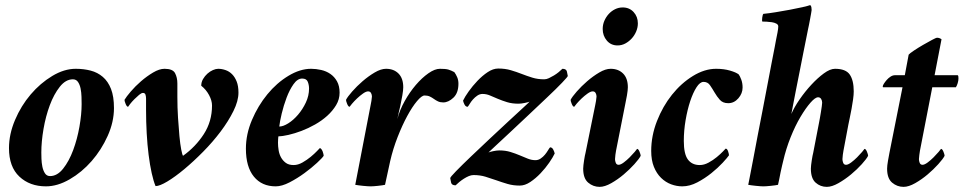

<svg xmlns="http://www.w3.org/2000/svg" viewBox="-20 -720 3754 748"><path d="M264 -411Q236 -411 213 -382Q190 -353 174 -310Q158 -267 149.5 -217.5Q141 -168 141 -126Q141 -117 141.5 -101.5Q142 -86 145 -71Q148 -56 155 -45Q162 -34 175 -34Q203 -34 226 -63Q249 -92 265 -135Q281 -178 289.5 -226.5Q298 -275 298 -314Q298 -326 297.5 -343Q297 -360 294 -375Q291 -390 284 -400.5Q277 -411 264 -411ZM275 -452Q306 -452 333 -445Q360 -438 380.5 -420.5Q401 -403 412.5 -373.5Q424 -344 424 -299Q424 -245 399.5 -190.5Q375 -136 337 -92.5Q299 -49 251.5 -21.5Q204 6 159 6Q96 6 55.5 -32Q15 -70 15 -143Q15 -197 38.5 -252.5Q62 -308 99.5 -352Q137 -396 183.5 -424Q230 -452 275 -452Z M693 -113Q742 -148 774 -197.5Q806 -247 806 -309Q806 -328 794.5 -349.5Q783 -371 764 -386Q764 -400 771 -412Q778 -424 788 -433Q798 -442 809.5 -447Q821 -452 830 -452Q844 -452 858.5 -447Q873 -442 884 -431Q895 -420 902 -402.5Q909 -385 909 -359Q909 -327 889.5 -287.5Q870 -248 839.5 -207.5Q809 -167 771.5 -129Q734 -91 698 -61Q662 -31 632 -13Q602 5 586 5Q578 -14 571 -45.5Q564 -77 559 -116.5Q554 -156 551.5 -201Q549 -246 549 -292V-336Q549 -343 547 -350.5Q545 -358 537 -358Q531 -358 522 -350.5Q513 -343 503.5 -333.5Q494 -324 487 -315Q480 -306 479 -304Q474 -304 469.5 -315Q465 -326 465 -331Q472 -343 489.5 -363.5Q507 -384 529.5 -403.5Q552 -423 576.5 -437.5Q601 -452 621 -452Q653 -452 662 -435Q671 -418 671 -395V-343Q671 -301 673.5 -261.5Q676 -222 679 -190Q682 -158 686 -137.5Q690 -117 693 -113Z M1068 -227Q1083 -227 1103 -239.5Q1123 -252 1141 -273Q1159 -294 1171.5 -320.5Q1184 -347 1184 -375Q1184 -389 1179 -401.5Q1174 -414 1157 -414Q1139 -414 1123.5 -392Q1108 -370 1096.5 -339.5Q1085 -309 1077.5 -277.5Q1070 -246 1068 -227ZM1192 -452Q1211 -452 1231 -447.5Q1251 -443 1267 -432Q1283 -421 1293 -403Q1303 -385 1303 -359Q1303 -333 1289.5 -310.5Q1276 -288 1255 -269Q1234 -250 1207.5 -235Q1181 -220 1154.5 -210Q1128 -200 1104 -194.5Q1080 -189 1065 -189Q1064 -187 1063.5 -177.5Q1063 -168 1063 -164Q1063 -150 1065.5 -134.5Q1068 -119 1075 -106.5Q1082 -94 1093.5 -85.5Q1105 -77 1124 -77Q1141 -77 1158.5 -87Q1176 -97 1190.5 -109Q1205 -121 1215 -131.5Q1225 -142 1226 -143Q1229 -143 1232 -139Q1235 -135 1237 -130Q1239 -125 1240 -120Q1241 -115 1241 -113Q1236 -105 1215 -85.5Q1194 -66 1166 -45.5Q1138 -25 1108 -9.5Q1078 6 1054 6Q1000 6 969 -32Q938 -70 938 -141Q938 -197 961.5 -252.5Q985 -308 1021.5 -352.5Q1058 -397 1103.5 -424.5Q1149 -452 1192 -452Z M1484 -452Q1514 -452 1532.5 -433.5Q1551 -415 1551 -380Q1551 -369 1547.5 -348.5Q1544 -328 1542 -320Q1541 -315 1539 -305Q1537 -295 1534 -284Q1531 -271 1528 -256Q1537 -291 1556.5 -326Q1576 -361 1600 -389Q1624 -417 1649 -434.5Q1674 -452 1694 -452Q1716 -452 1726.5 -449Q1737 -446 1750 -439Q1756 -431 1761 -419.5Q1766 -408 1766 -394Q1766 -358 1746.5 -339.5Q1727 -321 1707 -321Q1695 -321 1686.5 -325Q1678 -329 1670.5 -334.5Q1663 -340 1654.5 -344Q1646 -348 1634 -348Q1623 -348 1604.5 -326Q1586 -304 1566.5 -268Q1547 -232 1529 -186Q1511 -140 1500 -92L1480 0Q1476 1 1468.5 2Q1461 3 1452.5 4Q1444 5 1436 5.5Q1428 6 1424 6Q1420 6 1411.5 5.5Q1403 5 1394 4Q1385 3 1377 2Q1369 1 1364 0L1424 -311Q1425 -314 1427 -327Q1429 -340 1429 -344Q1429 -351 1425.5 -357.5Q1422 -364 1414 -364Q1406 -364 1394 -355.5Q1382 -347 1371 -336.5Q1360 -326 1351.5 -316Q1343 -306 1342 -304Q1337 -304 1332.5 -315Q1328 -326 1328 -331Q1334 -343 1352 -363.5Q1370 -384 1392.5 -403.5Q1415 -423 1439.5 -437.5Q1464 -452 1484 -452Z M1921 -453Q1948 -453 1970 -446.5Q1992 -440 2012.5 -432Q2033 -424 2054 -417.5Q2075 -411 2100 -411Q2109 -411 2118.5 -415.5Q2128 -420 2138 -426Q2148 -432 2156.5 -439Q2165 -446 2171 -452Q2186 -452 2188.5 -441.5Q2191 -431 2192 -424Q2192 -421 2169.5 -397.5Q2147 -374 2112.5 -341.5Q2078 -309 2038.5 -271.5Q1999 -234 1964.5 -202Q1930 -170 1907 -148.5Q1884 -127 1883 -126Q1887 -128 1901 -131Q1915 -134 1925 -134Q1949 -134 1968.5 -128Q1988 -122 2004.5 -115Q2021 -108 2036 -102Q2051 -96 2066 -96Q2077 -96 2086.5 -102.5Q2096 -109 2103 -117.5Q2110 -126 2115 -134.5Q2120 -143 2123 -146Q2131 -146 2135.5 -137Q2140 -128 2141 -122Q2134 -107 2119.5 -86Q2105 -65 2086 -45Q2067 -25 2046 -11Q2025 3 2005 3Q1979 3 1957 -3.5Q1935 -10 1914 -17.5Q1893 -25 1871.5 -31.5Q1850 -38 1825 -38Q1816 -38 1806.5 -34Q1797 -30 1787.5 -24Q1778 -18 1769.5 -11Q1761 -4 1755 2Q1740 2 1737.5 -8.5Q1735 -19 1734 -26Q1734 -30 1757 -53.5Q1780 -77 1814 -109.5Q1848 -142 1888 -179.5Q1928 -217 1962 -248.5Q1996 -280 2019.5 -301.5Q2043 -323 2043 -324Q2039 -322 2024.5 -319Q2010 -316 2000 -316Q1975 -316 1955.5 -322Q1936 -328 1919.5 -335Q1903 -342 1889 -348Q1875 -354 1860 -354Q1849 -354 1839.5 -347.5Q1830 -341 1822.5 -332.5Q1815 -324 1810 -315.5Q1805 -307 1802 -304Q1794 -304 1789.5 -313Q1785 -322 1784 -328Q1791 -343 1806 -364Q1821 -385 1840 -405Q1859 -425 1880 -439Q1901 -453 1921 -453Z M2406 -691Q2432 -691 2448.5 -673Q2465 -655 2465 -629Q2465 -613 2458.5 -597.5Q2452 -582 2441 -570Q2430 -558 2416 -550.5Q2402 -543 2386 -543Q2360 -543 2344 -562Q2328 -581 2328 -607Q2328 -624 2334.5 -639Q2341 -654 2351.5 -665.5Q2362 -677 2376 -684Q2390 -691 2406 -691ZM2299 -311Q2300 -314 2302 -327Q2304 -340 2304 -344Q2304 -351 2300.5 -357.5Q2297 -364 2289 -364Q2281 -364 2269 -355.5Q2257 -347 2246 -336.5Q2235 -326 2226.5 -316Q2218 -306 2217 -304Q2212 -304 2207.5 -315Q2203 -326 2203 -331Q2209 -343 2227 -363.5Q2245 -384 2267.5 -403.5Q2290 -423 2314.5 -437.5Q2339 -452 2359 -452Q2389 -452 2407.5 -433.5Q2426 -415 2426 -380Q2426 -369 2422.5 -348.5Q2419 -328 2417 -320L2380 -133Q2379 -130 2377.5 -117Q2376 -104 2376 -100Q2376 -93 2379 -85.5Q2382 -78 2390 -78Q2398 -78 2410 -87Q2422 -96 2433 -107Q2444 -118 2452.5 -128Q2461 -138 2462 -140Q2467 -140 2471.5 -129Q2476 -118 2476 -113Q2470 -101 2451.5 -80.5Q2433 -60 2410 -40.5Q2387 -21 2361.5 -6.5Q2336 8 2316 8Q2291 8 2271.5 -8.5Q2252 -25 2252 -63Q2252 -68 2253 -77Q2254 -86 2255.5 -95.5Q2257 -105 2258.5 -113Q2260 -121 2261 -124Z M2770 -452Q2800 -452 2824 -445Q2848 -438 2858 -430Q2863 -423 2868 -409.5Q2873 -396 2873 -379Q2873 -356 2856.5 -337Q2840 -318 2817 -318Q2796 -318 2784.5 -331Q2773 -344 2764 -359.5Q2755 -375 2746 -388Q2737 -401 2721 -401Q2707 -401 2693.5 -380Q2680 -359 2669 -326Q2658 -293 2651 -252Q2644 -211 2644 -171Q2644 -120 2660 -98.5Q2676 -77 2706 -77Q2723 -77 2740.5 -86.5Q2758 -96 2772.5 -108Q2787 -120 2796.5 -130Q2806 -140 2807 -141Q2813 -141 2816.5 -130.5Q2820 -120 2820 -115Q2814 -106 2795.5 -86Q2777 -66 2751.5 -45.5Q2726 -25 2696.5 -9.5Q2667 6 2638 6Q2616 6 2594.5 -2Q2573 -10 2555.5 -27Q2538 -44 2527.5 -70Q2517 -96 2517 -132Q2517 -191 2539.5 -248.5Q2562 -306 2598 -351Q2634 -396 2679.5 -424Q2725 -452 2770 -452Z M3128 -606Q3127 -599 3121.5 -573.5Q3116 -548 3109.5 -513.5Q3103 -479 3095 -440Q3087 -401 3080.5 -367Q3074 -333 3069 -307.5Q3064 -282 3063 -276Q3074 -302 3095 -332.5Q3116 -363 3140.5 -389.5Q3165 -416 3189.5 -434Q3214 -452 3233 -452Q3275 -452 3290.5 -429.5Q3306 -407 3306 -364Q3306 -351 3303.5 -333Q3301 -315 3297.5 -296Q3294 -277 3290.5 -260.5Q3287 -244 3285 -234L3266 -133Q3265 -130 3263.5 -117Q3262 -104 3262 -100Q3262 -93 3265 -85.5Q3268 -78 3276 -78Q3284 -78 3296 -87Q3308 -96 3319 -107Q3330 -118 3338.5 -128Q3347 -138 3348 -140Q3353 -140 3357.5 -129Q3362 -118 3362 -113Q3356 -101 3337.5 -80.5Q3319 -60 3295.5 -40.5Q3272 -21 3246.5 -6.5Q3221 8 3201 8Q3176 8 3157.5 -8.5Q3139 -25 3139 -63Q3139 -68 3140 -77Q3141 -86 3142.5 -95.5Q3144 -105 3145.5 -113Q3147 -121 3148 -124L3171 -243Q3172 -248 3174 -259Q3176 -270 3178 -282.5Q3180 -295 3181.5 -305.5Q3183 -316 3183 -320Q3183 -328 3179 -334.5Q3175 -341 3167 -341Q3156 -341 3137.5 -320Q3119 -299 3098.5 -264.5Q3078 -230 3060 -185Q3042 -140 3031 -92Q3030 -88 3027 -75.5Q3024 -63 3021 -48.5Q3018 -34 3015.5 -20.5Q3013 -7 3011 0Q3007 1 2999.5 2Q2992 3 2983 4Q2974 5 2966 5.5Q2958 6 2954 6Q2950 6 2942 5.5Q2934 5 2925 4Q2916 3 2908 2Q2900 1 2895 0Q2896 -6 2901.5 -33Q2907 -60 2914.5 -100.5Q2922 -141 2931.5 -190.5Q2941 -240 2951 -291Q2961 -342 2970 -390.5Q2979 -439 2986.5 -477Q2994 -515 2998.5 -538.5Q3003 -562 3003 -563Q3006 -577 3009 -593Q3012 -609 3012 -617Q3012 -624 3004.5 -628Q2997 -632 2987 -633.5Q2977 -635 2966.5 -635.5Q2956 -636 2950 -636Q2948 -639 2949.5 -651Q2951 -663 2954 -666Q2975 -668 3002.5 -672.5Q3030 -677 3057 -682Q3084 -687 3106 -692Q3128 -697 3136 -700Q3140 -698 3141 -692Q3142 -686 3142 -681Q3142 -678 3140 -668Q3138 -658 3136 -646Q3134 -634 3131.5 -622.5Q3129 -611 3128 -606Z M3520 -507Q3524 -512 3540.5 -523Q3557 -534 3576 -545Q3595 -556 3611 -564.5Q3627 -573 3630 -573Q3640 -573 3648 -567L3621 -427H3710Q3713 -427 3713.5 -422.5Q3714 -418 3714 -414Q3714 -406 3711 -396Q3708 -386 3704 -380H3612L3564 -133Q3563 -128 3561.5 -116Q3560 -104 3560 -100Q3560 -93 3563 -85.5Q3566 -78 3574 -78Q3582 -78 3594 -87Q3606 -96 3617 -107Q3628 -118 3636.5 -128Q3645 -138 3646 -140Q3651 -140 3655.5 -129Q3660 -118 3660 -113Q3654 -101 3635.5 -80.5Q3617 -60 3594 -40.5Q3571 -21 3545.5 -6.5Q3520 8 3500 8Q3475 8 3455.5 -8.5Q3436 -25 3436 -63Q3436 -74 3439.5 -94Q3443 -114 3445 -124L3496 -380H3421Q3419 -380 3419 -383Q3419 -387 3423.5 -394Q3428 -401 3434.5 -408.5Q3441 -416 3449.5 -421.5Q3458 -427 3467 -427H3505Z"/></svg>

Font: Vermiglione
Style: Bold Italic
Weight: 700
Italic angle: -11°
Version: Version 1.000